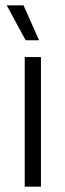

<svg xmlns="http://www.w3.org/2000/svg" viewBox="-20 -702 246 722"><path d="M73 0V-487.5H134V0ZM68.5 -682 126.5 -551.5V-550.5H76.5L5.5 -681.5V-682Z"/></svg>

Font: Anek Tamil Light
Style: Regular
Weight: 300
Designer: Aadarsh Rajan (Tamil), Yesha Goshar (Latin)
Foundry: Ek Type
Version: Version 1.003